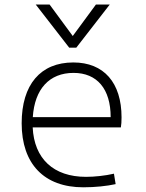

<svg xmlns="http://www.w3.org/2000/svg" viewBox="-20 -796 626 826"><path d="M338.4 9.8C388.7 9.8 440.4 4.4 477.5 -3.9L470.2 -48.8C432.1 -40 386.7 -35.2 350.1 -35.2C210 -35.2 127 -113.3 120.6 -248H500C502 -258.3 502.9 -274.4 502.9 -291C502.9 -440.4 426.8 -527.3 295.4 -527.3C154.3 -527.3 73.2 -432.1 73.2 -265.6C73.2 -90.8 169.9 9.8 338.4 9.8ZM121.1 -292C128.9 -413.1 192.4 -482.4 296.4 -482.4C397.9 -482.4 456.1 -413.1 456.1 -292ZM277.8 -590.8H308.1L452.1 -776.4H392.6L293 -641.1L193.4 -776.4H133.8Z"/></svg>

Font: Cascadia Mono PL ExtraLight
Style: Regular
Weight: 200
Monospace: yes
Designer: Aaron Bell
Foundry: Saja Typeworks
Version: Version 2404.023